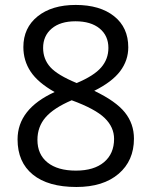

<svg xmlns="http://www.w3.org/2000/svg" viewBox="-20 -744 612 774"><path d="M285.2 -724.1Q382.8 -724.1 439.9 -678.7Q497.1 -633.3 497.1 -553.2Q497.1 -500.5 464.4 -457Q431.6 -413.6 359.9 -377.9Q446.8 -336.4 483.4 -290.8Q520 -245.1 520 -185.1Q520 -96.2 458 -43.2Q396 9.8 288.1 9.8Q173.8 9.8 112.3 -40.3Q50.8 -90.3 50.8 -182.1Q50.8 -304.7 200.2 -373Q132.8 -411.1 103.5 -455.3Q74.2 -499.5 74.2 -554.2Q74.2 -631.8 131.6 -678Q189 -724.1 285.2 -724.1ZM130.9 -180.2Q130.9 -121.6 171.6 -88.9Q212.4 -56.2 286.1 -56.2Q358.9 -56.2 399.4 -90.3Q439.9 -124.5 439.9 -184.1Q439.9 -231.4 401.9 -268.3Q363.8 -305.2 269 -339.8Q196.3 -308.6 163.6 -270.8Q130.9 -232.9 130.9 -180.2ZM284.2 -658.2Q223.1 -658.2 188.5 -628.9Q153.8 -599.6 153.8 -550.8Q153.8 -505.9 182.6 -473.6Q211.4 -441.4 289.1 -409.2Q358.9 -438.5 387.9 -472.2Q417 -505.9 417 -550.8Q417 -600.1 381.6 -629.2Q346.2 -658.2 284.2 -658.2Z"/></svg>

Font: f02132580
Style: Regular
Weight: 400
Foundry: Ascender Corporation
Version: Version 1.10